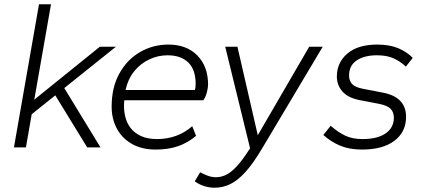

<svg xmlns="http://www.w3.org/2000/svg" viewBox="-20 -688 1991 896"><path d="M45 0 162 -668H218L140 -223L446 -470H521L280 -277L449 0H387L238 -243L128 -155L101 0Z M707 10Q642 10 595.5 -16.5Q549 -43 525 -88.5Q501 -134 501 -190Q501 -280 537 -345Q573 -410 633.5 -445Q694 -480 766 -480Q851 -480 901 -429Q951 -378 951 -293Q951 -279 945.5 -257.5Q940 -236 929 -220H560Q556 -181 563.5 -147.5Q571 -114 590 -90Q609 -66 639.5 -52.5Q670 -39 713 -39Q760 -39 801.5 -54Q843 -69 877 -99L895 -54Q857 -22 811.5 -6Q766 10 707 10ZM566 -268H889Q893 -277 893 -297Q893 -363 858.5 -396.5Q824 -430 762 -430Q717 -430 676 -410.5Q635 -391 606 -355Q577 -319 566 -268Z M982 188Q956 188 931.5 180Q907 172 889 158L914 116Q929 124 948 131.5Q967 139 988 139Q1012 139 1035 128Q1058 117 1085 88Q1112 59 1147 4L1031 -470H1088L1183 -57L1423 -470H1486L1206 0Q1163 73 1126 114Q1089 155 1054 171.5Q1019 188 982 188Z M1669 10Q1612 10 1569 -7.5Q1526 -25 1489 -58L1523 -101Q1559 -70 1592 -54.5Q1625 -39 1672 -39Q1741 -39 1779.5 -65.5Q1818 -92 1818 -139Q1818 -164 1803.5 -179.5Q1789 -195 1751 -203L1657 -221Q1603 -232 1577.5 -261.5Q1552 -291 1552 -331Q1552 -396 1601 -438Q1650 -480 1741 -480Q1798 -480 1838.5 -463Q1879 -446 1906 -418L1874 -377Q1849 -401 1817.5 -415.5Q1786 -430 1739 -430Q1680 -430 1644.5 -406Q1609 -382 1609 -336Q1609 -311 1623 -296Q1637 -281 1672 -274L1765 -256Q1820 -246 1847.5 -217.5Q1875 -189 1875 -143Q1875 -72 1820.5 -31Q1766 10 1669 10Z"/></svg>

Font: Gantari Light
Style: Italic
Weight: 300
Italic angle: -10°
Version: Version 1.000